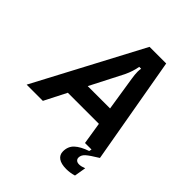

<svg xmlns="http://www.w3.org/2000/svg" viewBox="-312 -920 1289 1289"><g transform="rotate(45 332.5 -275.0)"><path d="M103 0H-51L353 -763H511L645 0H503L478 -157H183ZM246 -283H458L420 -526Q414 -564 414 -588Q414 -606 417 -619H399Q391 -570 366 -517ZM438 144Q438 97 469 68Q500 39 561 18L565 0H645Q584 37 562.5 56.5Q541 76 541 100Q541 113 550 121.5Q559 130 577 130Q596 130 624 119L610 202Q574 213 538 213Q489 213 463.5 195Q438 177 438 144Z"/></g></svg>

Font: Open Sauce Sans
Style: Bold Italic
Weight: 700
Italic angle: -10°
Designer: Alfredo Marco Pradil
Foundry: Creative Sauce Fz LLC
Version: Version 1.477